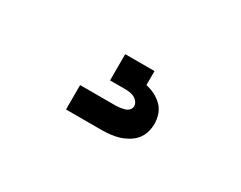

<svg xmlns="http://www.w3.org/2000/svg" viewBox="-42 -163 684 545"><g transform="rotate(30 300.0 110.0)"><path d="M185 220V140H300Q307 140 314.5 139Q322 138 329.5 136Q337 134 342.5 128.5Q348 123 348 115Q348 108 343 101.5Q338 95 331 91.5Q324 88 316 87Q308 86 300 86H252V0H348V46Q363 49 377 56Q391 63 402 74Q413 85 418 100Q423 115 423 130Q423 145 418.5 159Q414 173 405 183.5Q396 194 383 201.5Q370 209 356.5 213Q343 217 328.5 218.5Q314 220 300 220Z"/></g></svg>

Font: Iosevka SS04 XBd Ex
Style: Regular
Weight: 800
Width: 7
Monospace: yes
Designer: Belleve Invis
Foundry: Belleve Invis
Version: Version 19.0.0; ttfautohint (v1.8.4)